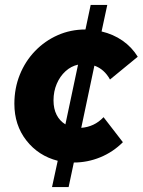

<svg xmlns="http://www.w3.org/2000/svg" viewBox="-20 -645 576 775"><path d="M190 110 213 4Q135 -16 86.5 -78Q38 -140 38 -226Q38 -289 60 -343.5Q82 -398 121.5 -439Q161 -480 213 -503Q265 -526 325 -526L346 -625H413L390 -518Q437 -507 474.5 -481Q512 -455 536 -416L424 -324Q401 -366 361 -380L308 -129Q334 -131 356.5 -141.5Q379 -152 398 -172L476 -71Q436 -31 384.5 -10Q333 11 278 11L257 110ZM244 -143 295 -384Q267 -378 244.5 -357.5Q222 -337 209 -306.5Q196 -276 196 -240Q196 -206 208.5 -181.5Q221 -157 244 -143Z"/></svg>

Font: Red Hat Text VF
Style: Italic
Weight: 400
Italic angle: -12°
Designer: Pentagram, MCKL
Foundry: Pentagram, MCKL
Version: Version 1.023